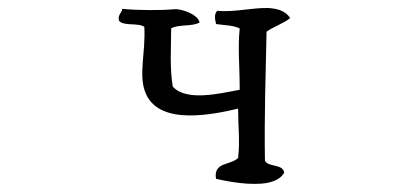

<svg xmlns="http://www.w3.org/2000/svg" viewBox="-20 -487 1040 479"><path d="M704 -442C692 -460 672 -466 648 -467C610 -468 563 -456 522 -460C514 -452 516 -440 519 -427C539 -424 563 -424 578 -416C573 -367 578 -324 578 -263C529 -254 445 -233 411 -271C403 -320 407 -365 407 -416C424 -427 460 -420 478 -431C473 -453 429 -466 414 -464C389 -461 318 -461 285 -465C284 -454 273 -451 277 -435C289 -421 325 -431 340 -420C344 -356 324 -298 344 -253C362 -212 406 -199 454 -199C496 -199 541 -208 574 -216C574 -170 579 -137 574 -93C565 -84 550 -81 537 -76C525 -71 515 -62 519 -41C548 -34 607 -23 648 -31C666 -35 681 -42 689 -56C686 -79 650 -69 641 -86C639 -189 643 -313 645 -408C663 -421 687 -428 704 -442Z"/></svg>

Font: Yuji Syuku Std R
Style: Regular
Weight: 400
Designer: Kataoka Yuji
Foundry: Kinuta Font Factory
Version: Version 3.000;hotconv 1.0.111;makeotfexe 2.5.65597